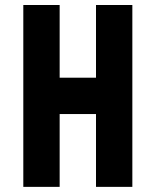

<svg xmlns="http://www.w3.org/2000/svg" viewBox="-20 -728 606 748"><path d="M354 -708.5H495.6V0H354V-283.7H212.4V0H70.8V-708.5H212.4V-425.3H354Z"/></svg>

Font: Blazma
Style: Regular
Weight: 400
Designer: GGBotNet
Version: 1.00